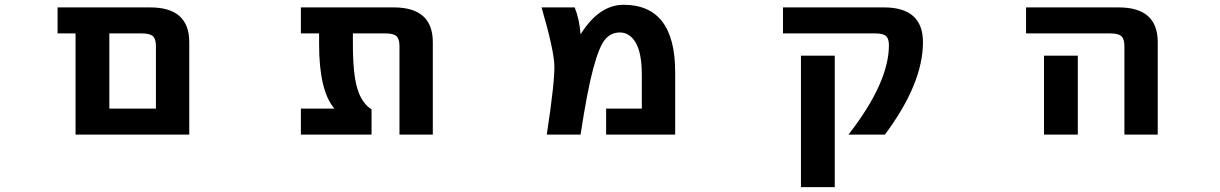

<svg xmlns="http://www.w3.org/2000/svg" viewBox="-20 -554 5040 793"><path d="M425.8 2H292V-416H217.8V-523.4H600.6Q761.7 -523.4 761.7 -379.9V2ZM624 -363.3Q624 -393.6 611.3 -404.8Q598.6 -416 565.4 -416H431.6V-105.5H624Z M1767.6 2H1629.9V-363.3Q1629.9 -393.6 1617.2 -404.8Q1604.5 -416 1572.3 -416H1437.5V-372.1Q1437.5 -248 1456.1 -187.5Q1474.6 -127 1514.6 -102.5V2H1222.7V-105.5H1361.3Q1297.9 -178.7 1297.9 -372.1V-416H1222.7V-523.4H1606.4Q1767.6 -523.4 1767.6 -379.9Z M2377.9 -412.1Q2454.1 -534.2 2555.7 -534.2Q2768.6 -534.2 2768.6 -255.9V2H2483.4V-105.5H2630.9V-243.2Q2630.9 -334 2606 -377Q2581.1 -419.9 2540 -419.9Q2503.9 -419.9 2479.5 -391.6Q2455.1 -363.3 2430.2 -271Q2405.3 -178.7 2377.9 2H2238.3Q2272.5 -222.7 2269.5 -287.1Q2266.6 -351.6 2216.8 -523.4H2353.5Q2373 -475.6 2377.9 -412.1Z M3792 -379.9Q3792 -209 3634.8 2H3484.4Q3651.4 -212.9 3651.4 -367.2Q3651.4 -394.5 3639.2 -405.3Q3627 -416 3594.7 -416H3213.9V-523.4H3630.9Q3792 -523.4 3792 -379.9ZM3288.1 218.8V-324.2H3427.7V218.8Z M4217.8 -416V-523.4H4600.6Q4761.7 -523.4 4761.7 -379.9V2H4624V-363.3Q4624 -393.6 4611.3 -404.8Q4598.6 -416 4565.4 -416ZM4431.6 -324.2V-132.8V2H4292V-132.8V-324.2Z"/></svg>

Font: GenEi Gothic M Regular
Style: Bold
Weight: 700
Designer: o_tamon (Modified); [Source Han Sans]
Ryoko NISHIZUKA  (kana & ideographs); Paul D. Hunt (Latin, Greek & Cyrillic); Wenl
Version: Version 1.1a;Original Version 1.004